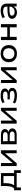

<svg xmlns="http://www.w3.org/2000/svg" viewBox="2639 -3179 671 5989"><g transform="rotate(-90 2974.5 -184.5)"><path d="M35 131V-81H94Q121 -114 136.5 -152Q152 -190 159.5 -238.5Q167 -287 167 -348V-491H571V-81H660V131H574V0H121V131ZM191 -80H477V-412H256L255 -329Q255 -257 239 -192Q223 -127 191 -80Z M789 0V-491H883V-105H865L1194 -491H1282V0H1188V-387H1207L877 0Z M1470 0V-491H1755Q1819 -491 1861 -476.5Q1903 -462 1924 -433.5Q1945 -405 1945 -362Q1945 -319 1914.5 -289Q1884 -259 1831 -250L1832 -256Q1875 -252 1904.5 -236Q1934 -220 1949 -194.5Q1964 -169 1964 -136Q1964 -73 1911.5 -36.5Q1859 0 1765 0ZM1565 -65H1752Q1808 -65 1837.5 -84Q1867 -103 1867 -141Q1867 -179 1837 -198Q1807 -217 1752 -217H1565ZM1565 -282H1741Q1793 -282 1820.5 -301Q1848 -320 1848 -355Q1848 -390 1820.5 -408Q1793 -426 1741 -426H1565Z M2114 0V-491H2208V-105H2190L2519 -491H2607V0H2513V-387H2532L2202 0Z M2982 9Q2907 9 2843.5 -7.5Q2780 -24 2742 -53L2774 -121Q2814 -92 2867 -79Q2920 -66 2983 -66Q3061 -66 3097.5 -84.5Q3134 -103 3134 -142Q3134 -178 3104 -196Q3074 -214 3016 -214H2868V-285H3007Q3057 -285 3086 -303.5Q3115 -322 3115 -356Q3115 -391 3082.5 -408Q3050 -425 2983 -425Q2925 -425 2874.5 -413Q2824 -401 2785 -376L2753 -441Q2794 -471 2855 -485.5Q2916 -500 2989 -500Q3097 -500 3153 -464.5Q3209 -429 3209 -365Q3209 -323 3181 -293Q3153 -263 3103 -251L3102 -256Q3144 -250 3172 -234.5Q3200 -219 3214.5 -194Q3229 -169 3229 -136Q3229 -69 3165.5 -30Q3102 9 2982 9Z M3379 0V-491H3473V-105H3455L3784 -491H3872V0H3778V-387H3797L3467 0Z M4296 9Q4213 9 4153 -23Q4093 -55 4060.5 -112.5Q4028 -170 4028 -246Q4028 -323 4060.5 -380Q4093 -437 4153 -468.5Q4213 -500 4296 -500Q4379 -500 4439 -468.5Q4499 -437 4531.5 -379.5Q4564 -322 4564 -246Q4564 -170 4531.5 -112.5Q4499 -55 4439 -23Q4379 9 4296 9ZM4296 -71Q4375 -71 4419.5 -118Q4464 -165 4464 -246Q4464 -327 4419.5 -373.5Q4375 -420 4296 -420Q4217 -420 4172 -373.5Q4127 -327 4127 -246Q4127 -165 4172 -118Q4217 -71 4296 -71Z M4719 0V-491H4818V-293H5117V-491H5217V0H5117V-213H4818V0Z M5580 9Q5523 9 5478 -11Q5433 -31 5407.5 -65.5Q5382 -100 5382 -144Q5382 -195 5412 -227Q5442 -259 5509 -273.5Q5576 -288 5688 -288H5776V-225H5691Q5631 -225 5590.5 -220.5Q5550 -216 5526 -207.5Q5502 -199 5491.5 -184Q5481 -169 5481 -148Q5481 -109 5513 -86.5Q5545 -64 5598 -64Q5643 -64 5680 -82.5Q5717 -101 5739 -133Q5761 -165 5761 -204V-316Q5761 -372 5728 -397Q5695 -422 5627 -422Q5577 -422 5529.5 -409Q5482 -396 5436 -368L5405 -440Q5436 -459 5473.5 -472.5Q5511 -486 5552 -493Q5593 -500 5633 -500Q5705 -500 5755 -479Q5805 -458 5831 -415.5Q5857 -373 5857 -305V0H5767V-110H5772Q5759 -76 5732.5 -48.5Q5706 -21 5668 -6Q5630 9 5580 9Z"/></g></svg>

Font: Nunito Sans 10pt SemiExpanded Medium
Style: Regular
Weight: 500
Width: 6
Designer: Vernon Adams
Foundry: Vernon Adams
Version: Version 3.101;gftools[0.9.27]